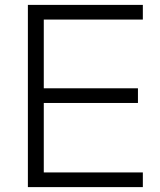

<svg xmlns="http://www.w3.org/2000/svg" viewBox="-20 -765 653 785"><path d="M94 -745H564V-685H159V-404H544V-344H159V-60H564V0H94Z"/></svg>

Font: Eudoxus Sans Light
Style: Regular
Weight: 300
Designer: Stijn de Vries
Foundry: tokotype
Version: Version 2.005